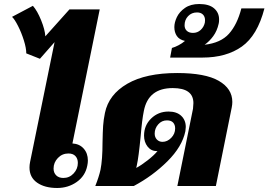

<svg xmlns="http://www.w3.org/2000/svg" viewBox="-20 -927 1338 957"><path d="M127 -92Q127 -105 130 -120L252 -717L179 -634L111 -661Q111 -687 99 -725.5Q87 -764 70 -797.5Q53 -831 40 -843L144 -898Q166 -873 185 -826Q204 -779 206 -746L326 -880H477L341 -212Q376 -210 397 -186.5Q418 -163 418 -127Q418 -115 415 -101Q405 -50 362.5 -20Q320 10 265 10Q203 10 165 -16.5Q127 -43 127 -92ZM368 -115Q368 -136 356 -149Q344 -162 321 -162Q290 -162 268.5 -139.5Q247 -117 247 -87Q247 -66 260 -53Q273 -40 296 -40Q326 -40 347 -62.5Q368 -85 368 -115Z M481 -81Q491 -132 491 -216Q492 -270 494 -300Q496 -330 503 -364Q522 -456 614.5 -509.5Q707 -563 863 -563Q1003 -563 1070.5 -524Q1138 -485 1138 -419Q1138 -406 1135 -391L1056 0H864L942 -385Q944 -405 944 -413Q944 -488 841 -488Q719 -488 697 -374Q688 -331 681 -247Q671 -143 662 -103Q662 -100 660.5 -96.5Q659 -93 659 -90Q684 -103 716.5 -128.5Q749 -154 765 -174H761Q733 -174 715.5 -196.5Q698 -219 698 -251Q698 -302 733.5 -336.5Q769 -371 820 -371Q861 -371 883.5 -349.5Q906 -328 906 -294Q906 -287 904 -273Q888 -196 814.5 -123Q741 -50 647 0H455Q473 -45 481 -81ZM853 -287Q853 -305 843 -316Q833 -327 812 -327Q786 -327 768.5 -307Q751 -287 751 -261Q751 -243 762 -231.5Q773 -220 790 -220Q814 -220 833.5 -240Q853 -260 853 -287Z M837 -688Q852 -692 870 -701.5Q888 -711 902 -723Q874 -729 861.5 -747.5Q849 -766 849 -792Q849 -815 861.5 -841.5Q874 -868 902 -887.5Q930 -907 973 -907Q1022 -907 1047 -885.5Q1072 -864 1072 -830Q1072 -816 1070 -809Q1062 -773 1043 -747Q1024 -721 1000 -704Q1080 -713 1121 -758.5Q1162 -804 1183 -885H1298Q1263 -750 1185.5 -695Q1108 -640 989 -640H828ZM1001 -814Q1002 -818 1002 -826Q1002 -844 991.5 -854.5Q981 -865 962 -865Q935 -865 917.5 -846.5Q900 -828 900 -801Q900 -784 911 -773.5Q922 -763 942 -763Q964 -763 980 -777.5Q996 -792 1001 -814Z"/></svg>

Font: Taviraj Black
Style: Italic
Weight: 900
Italic angle: -12°
Designer: Katatrad Team
Foundry: CadsonDemak
Version: Version 1.001